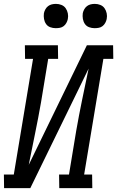

<svg xmlns="http://www.w3.org/2000/svg" viewBox="-47 -968 603 988"><path d="M-26 0 -27 -70H24L123 -665H82L81 -735H251L252 -665H201L164 -441Q150 -361 133.5 -281Q117 -201 101 -120L400 -735H535L536 -665H485L386 -70H427L428 0H258L257 -70H308L345 -294Q359 -374 375.5 -454Q392 -534 409 -615L109 0ZM440 -823Q425 -823 411.5 -828Q398 -833 390 -844.5Q382 -856 379.5 -870.5Q377 -885 379 -900Q381 -910 386.5 -920Q392 -930 400.5 -936.5Q409 -943 419.5 -945.5Q430 -948 441 -948Q456 -948 469.5 -942.5Q483 -937 491 -925.5Q499 -914 502 -899.5Q505 -885 502 -870Q500 -860 494.5 -850Q489 -840 480.5 -833.5Q472 -827 461.5 -825Q451 -823 440 -823ZM240 -823Q225 -823 211.5 -828Q198 -833 190 -844.5Q182 -856 179.5 -870.5Q177 -885 179 -900Q181 -910 186.5 -920Q192 -930 200.5 -936.5Q209 -943 219.5 -945.5Q230 -948 241 -948Q256 -948 269.5 -942.5Q283 -937 291 -925.5Q299 -914 302 -899.5Q305 -885 302 -870Q300 -860 294.5 -850Q289 -840 280.5 -833.5Q272 -827 261.5 -825Q251 -823 240 -823Z"/></svg>

Font: Iosevka Curly Slab
Style: Italic
Weight: 400
Italic angle: -9°
Monospace: yes
Designer: Belleve Invis
Foundry: Belleve Invis
Version: Version 22.1.2; ttfautohint (v1.8.4)